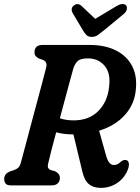

<svg xmlns="http://www.w3.org/2000/svg" viewBox="-20 -924 699 957"><path d="M617.5 -79.5Q601 -37 564.5 -12.2Q528 12.5 482.5 12.5Q446 12.5 423.5 -5.8Q401 -24 390.5 -68.5L346 -254Q298.5 -254 260 -264.5Q246.5 -215 236.2 -174.8Q226 -134.5 221.5 -115Q216 -93.5 220 -86.8Q224 -80 232 -76.5L254.5 -70.5Q278.5 -58.5 278.5 -37Q278.5 -20.5 268 -10.2Q257.5 0 238 0H35Q15 0 7.8 -9.2Q0.5 -18.5 1 -32.5Q1 -46.5 9.2 -55.8Q17.5 -65 30.5 -70L49.5 -76Q62.5 -80.5 70.8 -88Q79 -95.5 84 -113Q91 -139 103.8 -187.2Q116.5 -235.5 132.2 -294.2Q148 -353 163.5 -411.2Q179 -469.5 191.8 -516.8Q204.5 -564 210.5 -589Q217 -617 192.5 -626L174 -632.5Q151.5 -643 152 -663Q152 -700 192.5 -700H426Q502 -700 556 -673.5Q610 -647 636.8 -598.2Q663.5 -549.5 657.5 -482Q652 -406.5 603.5 -352Q555 -297.5 474 -272.5L508.5 -149.5Q521.5 -101.5 547 -101.5Q566.5 -101.5 580.5 -116.5Q587 -122.5 595.2 -125.5Q603.5 -128.5 611 -125.5Q620.5 -122 622.2 -109.2Q624 -96.5 617.5 -79.5ZM344.5 -579Q339.5 -561.5 329.2 -523.2Q319 -485 305.5 -435.5Q292 -386 278.5 -334.5Q309 -324 346.5 -324Q424.5 -324 470.2 -370.8Q516 -417.5 523.5 -489Q533 -559 501.5 -596Q470 -633 418 -633Q381 -633 366.5 -619Q352 -605 344.5 -579ZM499 -773.5Q481 -759 467.8 -749.5Q454.5 -740 437.5 -740Q420.5 -740 411.2 -749Q402 -758 393 -773.5L343 -857.5Q329.5 -882 348 -896.5Q367.5 -912 387.5 -893.5L454.5 -830L560.5 -893.5Q594.5 -913 609 -896.5Q614 -890.5 612.2 -878.2Q610.5 -866 597 -854.5Z"/></svg>

Font: Fraunces 144pt SuperSoft SemiBold
Style: Italic
Weight: 600
Italic angle: -16°
Version: Version 1.000;[b76b70a41]